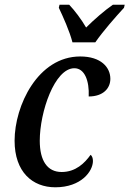

<svg xmlns="http://www.w3.org/2000/svg" viewBox="-20 -786 550 816"><path d="M288 -606H385C419 -655 472 -715 507 -753L510 -766H460C426 -743 379 -702 346 -669C327 -702 297 -742 274 -766H233L230 -753C248 -715 276 -653 288 -606ZM215 10C325 10 375 -58 375 -102C375 -114 371 -124 365 -128C340 -93 302 -55 242 -55C181 -55 149 -103 149 -188C149 -310 212 -496 296 -496C340 -496 360 -442 357 -376C419 -376 449 -411 449 -451C449 -500 409 -546 321 -546C141 -546 42 -337 42 -188C42 -55 118 10 215 10Z"/></svg>

Font: Noto Serif Condensed Medium
Style: Italic
Weight: 500
Width: 3
Italic angle: -12°
Designer: Monotype Design Team
Foundry: Monotype Imaging Inc.
Version: Version 2.013